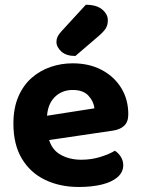

<svg xmlns="http://www.w3.org/2000/svg" viewBox="-20 -756 582 792"><path d="M126.8 -170.1 121.3 -270.4 369.3 -309.1Q366.8 -337.5 345 -361.2Q323.2 -384.9 279.9 -384.9Q234.6 -384.9 204.7 -354.5Q174.9 -324 173.4 -267.6L177.9 -198.5Q187.2 -144.4 225.1 -120.7Q263 -97.1 315.4 -97.1Q357.4 -97.1 394.4 -108.8Q431.5 -120.5 453.8 -134.2Q468.6 -125 478.5 -109Q488.4 -93 488.4 -75Q488.4 -45.3 464.6 -25Q440.8 -4.7 399.6 5.3Q358.4 15.3 305.3 15.3Q227.6 15.3 166.5 -13.9Q105.4 -43 70.4 -101.2Q35.3 -159.3 35.3 -246.2Q35.3 -310 55.6 -357.2Q75.9 -404.3 110.4 -434.6Q144.8 -464.8 188.5 -479.8Q232.1 -494.8 279.4 -494.8Q348 -494.8 399.4 -467.6Q450.8 -440.5 480 -393.2Q509.2 -346 509.2 -284.4Q509.2 -253.3 492.3 -237.4Q475.5 -221.4 445.3 -217.1ZM233.9 -627.4 334 -736.4Q378.8 -736.2 401.8 -716.7Q424.8 -697.2 424.8 -672.6Q424.8 -652 415.7 -638Q406.7 -624.1 385.1 -605.8L291 -525.1Q253 -525.1 232.9 -543.6Q212.8 -562.1 212.8 -583.4Q212.8 -594.7 217.5 -604.6Q222.1 -614.6 233.9 -627.4Z"/></svg>

Font: Baloo Bhaijaan 2
Style: Regular
Weight: 400
Designer: Sanskriti Dholi, Noopur Datye and Ek Type
Foundry: Ek Type
Version: Version 1.701